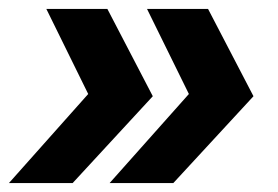

<svg xmlns="http://www.w3.org/2000/svg" viewBox="-36 -485 625 431"><path d="M205 -465 307 -269 127 -74H-16L162 -274L68 -465ZM431 -465 533 -269 353 -74H210L388 -274L294 -465Z"/></svg>

Font: Montserrat
Style: Bold Italic
Weight: 700
Italic angle: -11.3°
Designer: Julieta Ulanovsky
Foundry: Julieta Ulanovsky
Version: Version 9.000; ttfautohint (v1.8.4.7-5d5b)